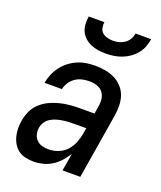

<svg xmlns="http://www.w3.org/2000/svg" viewBox="-138 -829 777 925"><g transform="rotate(20 250.0 -366.0)"><path d="M145 8Q124 8 103.5 3.5Q83 -1 67.5 -12Q52 -23 41.5 -40Q31 -57 26 -76.5Q21 -96 20.5 -116.5Q20 -137 24 -159Q28 -183 39 -207.5Q50 -232 70 -250.5Q90 -269 114 -280.5Q138 -292 163.5 -298.5Q189 -305 214 -307.5Q239 -310 264 -310H342L348 -348Q352 -368 349.5 -387.5Q347 -407 335.5 -421.5Q324 -436 305.5 -442Q287 -448 267 -448Q249 -448 230.5 -444Q212 -440 195.5 -429Q179 -418 168.5 -401.5Q158 -385 154 -367H65Q69 -389 78 -411Q87 -433 101.5 -452.5Q116 -472 135.5 -487Q155 -502 177 -511.5Q199 -521 221.5 -524.5Q244 -528 267 -528Q293 -528 319 -523.5Q345 -519 367 -508Q389 -497 406 -479Q423 -461 431.5 -437.5Q440 -414 440.5 -387.5Q441 -361 437 -335L382 0H291L306 -90Q293 -69 276 -50Q259 -31 237.5 -17.5Q216 -4 192 2Q168 8 145 8ZM193 -72Q217 -72 241.5 -81.5Q266 -91 283.5 -110Q301 -129 310.5 -153Q320 -177 324 -201L329 -230H264Q249 -230 234.5 -229Q220 -228 205 -225.5Q190 -223 175.5 -218.5Q161 -214 147.5 -205.5Q134 -197 125.5 -184Q117 -171 114 -156Q111 -138 115 -121.5Q119 -105 130.5 -93Q142 -81 158.5 -76.5Q175 -72 193 -72ZM293 -600Q273 -600 253.5 -603Q234 -606 216.5 -613.5Q199 -621 185 -633.5Q171 -646 163 -663Q155 -680 154 -700Q153 -720 156 -740H236Q234 -725 237 -710.5Q240 -696 250.5 -687Q261 -678 275.5 -674Q290 -670 305 -670Q320 -670 335.5 -674Q351 -678 364 -687Q377 -696 385.5 -710.5Q394 -725 396 -740H476Q473 -720 465.5 -700Q458 -680 444 -663Q430 -646 412 -633.5Q394 -621 374 -613.5Q354 -606 333.5 -603Q313 -600 293 -600Z"/></g></svg>

Font: Iosevka SS04 Medium
Style: Italic
Weight: 500
Italic angle: -9°
Monospace: yes
Designer: Belleve Invis
Foundry: Belleve Invis
Version: Version 19.0.0; ttfautohint (v1.8.4)